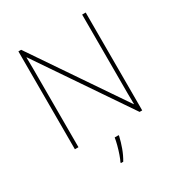

<svg xmlns="http://www.w3.org/2000/svg" viewBox="-214 -853 1127 1213"><g transform="rotate(-30 349.0 -246.5)"><path d="M594 0H575L130 -655H128Q129 -612 129 -577Q129 -542 129 -502V0H103V-714H123L567 -61H569Q568 -99 568 -138Q568 -177 568 -211V-714H594ZM387 67Q378 106 363.5 146Q349 186 328 221H311V215Q319 200 329 171.5Q339 143 347 112.5Q355 82 358 61H387Z"/></g></svg>

Font: Noto Sans Thaana Thin
Style: Regular
Weight: 100
Designer: David Williams
Foundry: Google Inc.
Version: Version 3.001; ttfautohint (v1.8.4.7-5d5b)